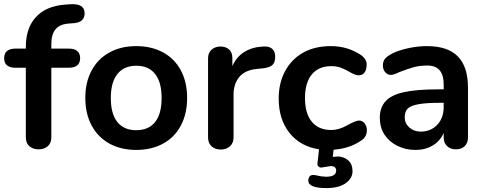

<svg xmlns="http://www.w3.org/2000/svg" viewBox="-27 -727 2375 941"><path d="M224.6 -512.2V-488.8H309.6Q365.7 -488.8 365.7 -441.9Q365.7 -395 309.6 -395H224.6V-54.2Q224.6 -25.4 207 -10.3Q189.5 4.9 162.4 4.9Q135.3 4.9 117.4 -10Q99.6 -24.9 99.6 -54.2V-395H49.3Q-6.8 -395 -6.6 -441.9Q-6.3 -488.8 49.3 -488.8H99.6V-496.1Q99.6 -590.3 149.2 -643.6Q198.7 -696.8 288.6 -704.1L314.5 -706.1Q387.7 -711.4 387.7 -662.1Q387.7 -619.1 338.4 -613.8L312.5 -611.8Q266.6 -608.9 245.6 -584Q224.6 -559.1 224.6 -512.2Z M733.2 -128.9Q765.1 -168.9 765.1 -246.6Q765.1 -324.2 733.2 -364.5Q701.2 -404.8 641.1 -404.8Q581.1 -404.8 548.6 -364.5Q516.1 -324.2 516.1 -246.6Q516.1 -168.9 548.1 -128.9Q580.1 -88.9 640.6 -88.9Q701.2 -88.9 733.2 -128.9ZM422.1 -112.1Q391.1 -169.9 391.1 -247.1Q391.1 -324.2 422.1 -381.6Q453.1 -439 509.5 -470Q565.9 -501 640.9 -501Q715.8 -501 772.5 -470Q829.1 -439 859.6 -381.6Q890.1 -324.2 890.1 -247.1Q890.1 -169.9 859.6 -112.1Q829.1 -54.2 772.5 -23.2Q715.8 7.8 640.9 7.8Q565.9 7.8 509.5 -23.2Q453.1 -54.2 422.1 -112.1Z M1261.7 -392.1 1231.9 -389.2Q1172.9 -383.3 1145.3 -349.1Q1117.7 -314.9 1117.7 -264.2V-54.2Q1117.7 -25.4 1099.6 -9.8Q1081.5 5.9 1054.7 5.9Q1027.8 5.9 1010.3 -9.5Q992.7 -24.9 992.7 -54.2V-440.9Q992.7 -468.8 1010.3 -483.9Q1027.8 -499 1053.7 -499Q1079.6 -499 1095.7 -484.6Q1111.8 -470.2 1111.8 -442.9V-402.8Q1130.9 -446.8 1168.2 -470.9Q1205.6 -495.1 1252 -498L1265.6 -499Q1291.5 -501 1306.6 -488Q1321.8 -475.1 1321.8 -448.7Q1321.8 -422.4 1308.8 -409.2Q1295.9 -396 1261.7 -392.1Z M1338.9 -244.1Q1338.9 -320.3 1370.4 -378.7Q1401.9 -437 1458.7 -469Q1515.6 -501 1594.7 -501Q1673.8 -501 1737.8 -460Q1770 -439 1770 -412.1Q1770 -385.3 1759.5 -371.6Q1749 -357.9 1731.9 -357.9Q1714.8 -357.9 1688.7 -373Q1662.6 -388.2 1642.6 -395.5Q1622.6 -402.8 1596.7 -402.8Q1534.7 -402.8 1501.2 -362.3Q1467.8 -321.8 1467.8 -246.3Q1467.8 -170.9 1501.2 -130.4Q1534.7 -89.8 1596.7 -89.8Q1633.8 -89.8 1675 -113Q1716.3 -136.2 1732.7 -136.2Q1749 -136.2 1760 -122.1Q1771 -107.9 1771 -88.9Q1771 -53.7 1738.8 -35.2Q1684.6 1 1607.9 6.8L1604 42Q1620.1 40 1627 40Q1657.7 40 1679.2 58.6Q1700.7 77.1 1700.7 112.1Q1700.7 147 1667.2 170.9Q1633.8 194.8 1572.8 194.8Q1483.9 194.8 1483.9 158.2Q1483.9 144 1492.4 135.5Q1501 127 1524.9 132.8Q1548.8 138.7 1570.8 139.2Q1620.6 139.2 1620.6 108.9Q1620.6 86.9 1593.8 86.9L1547.9 94.2Q1539.1 94.2 1533.4 88.6Q1527.8 83 1528.8 74.2L1536.6 4.9Q1444.8 -9.3 1391.8 -75.7Q1338.9 -142.1 1338.9 -244.1Z M2147.5 -202.1V-223.1H2129.4Q2002 -223.6 1972.7 -196.3Q1956.5 -181.6 1956.5 -152.1Q1956.5 -122.6 1979 -102.3Q2001.5 -82 2034.7 -82Q2084.5 -82 2116 -115.5Q2147.5 -148.9 2147.5 -202.1ZM2147.5 -312Q2147.9 -405.8 2067.9 -405.8Q2029.8 -405.8 1999.8 -397.5Q1969.7 -389.2 1928.7 -373Q1902.8 -359.9 1887.7 -359.9Q1872.6 -359.9 1861.1 -373Q1849.6 -386.2 1849.6 -405.3Q1849.6 -424.3 1858.2 -436.8Q1866.7 -449.2 1894.3 -464.1Q1921.9 -479 1970.2 -490Q2018.6 -501 2065.4 -501Q2167.5 -501 2217 -450.4Q2266.6 -399.9 2266.6 -296.9V-53.2Q2266.6 -26.4 2250.5 -10.7Q2234.4 4.9 2207.5 4.9Q2180.7 4.9 2164.1 -11Q2147.5 -26.9 2147.5 -53.2V-75.2Q2130.4 -36.1 2094 -14.2Q2057.6 7.8 2009.3 7.8Q1960.9 7.8 1920.7 -12.2Q1880.4 -32.2 1857.4 -67.1Q1834.5 -102.1 1834.5 -150.6Q1834.5 -199.2 1862.1 -230.2Q1889.6 -261.2 1951.7 -275.1Q2013.7 -289.1 2122.6 -289.1H2147.5Z"/></svg>

Font: Nunito-Bold
Style: Bold
Weight: 700
Designer: Vernon Adams
Foundry: newtypography
Version: Version 3.000